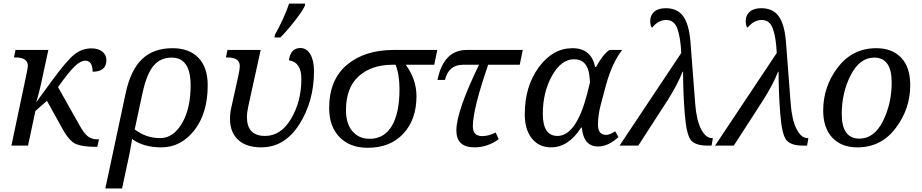

<svg xmlns="http://www.w3.org/2000/svg" viewBox="-20 -816 5165 1076"><path d="M499 -414.1Q499 -476.1 457 -476.1Q432.6 -476.1 399.9 -445.6Q367.2 -415 305.2 -328.1L424.8 -115.2Q452.6 -65.4 474.4 -50.3Q496.1 -35.2 523.9 -35.2H535.2L524.9 6.8H515.1Q444.3 6.8 406.5 -8.5Q368.7 -23.9 330.1 -94.2L243.2 -251L178.2 -193.8L137.2 0H43.9L127 -394Q136.2 -438 136.2 -446.8Q136.2 -494.1 65.9 -494.1H58.1L66.9 -536.1H251L210 -346.2Q197.8 -289.6 183.1 -243.2L272.9 -366.2Q356.9 -480.5 399.2 -512.7Q441.4 -544.9 492.2 -544.9Q531.2 -544.9 553.7 -526.6Q576.2 -508.3 576.2 -479Q576.2 -414.1 499 -414.1Z M720.2 -37.1Q717.8 -23.4 714.4 -1Q710.9 22 705.1 48.8L664.1 240.2H570.3L684.1 -293Q711.9 -423.3 775.9 -484.6Q839.8 -545.9 947.3 -545.9Q1040 -545.9 1092 -492.2Q1144 -438.5 1144 -337.9Q1144 -181.6 1069.1 -85.9Q994.1 9.8 884.3 9.8Q783.7 9.8 720.2 -37.1ZM734.9 -90.8Q798.3 -42 877.9 -42Q950.7 -42 999.5 -124.3Q1048.3 -206.5 1048.3 -337.9Q1048.3 -493.2 941.9 -493.2Q878.9 -493.2 840.3 -447.3Q801.8 -401.4 778.3 -293Z M1372.1 -223.1Q1363.8 -185.5 1363.8 -160.2Q1363.8 -54.2 1465.8 -54.2Q1554.2 -54.2 1611.6 -150.9Q1668.9 -247.6 1668.9 -374Q1668.9 -467.8 1599.1 -478Q1608.4 -546.9 1663.1 -546.9Q1698.7 -546.9 1719.2 -511.7Q1739.7 -476.6 1739.7 -417Q1739.7 -249 1657.7 -119.6Q1575.7 9.8 1443.8 9.8Q1359.9 9.8 1314.5 -32.5Q1269 -74.7 1269 -149.9Q1269 -183.1 1275.9 -211.9L1314.9 -387.2Q1323.7 -426.8 1323.7 -446.8Q1323.7 -494.1 1253.9 -494.1H1246.1L1254.9 -536.1H1440.9ZM1520.5 -621.1Q1543.5 -660.6 1566.9 -712.4Q1590.3 -764.2 1600.1 -795.9H1690.4L1688.5 -784.2Q1678.2 -758.3 1633.1 -700.4Q1587.9 -642.6 1551.3 -606H1518.1Z M2430.7 -536.1 2413.6 -453.1H2253.9Q2314 -371.6 2314 -276.9Q2314 -146.5 2240.5 -67.1Q2167 12.2 2040.5 12.2Q1940.9 12.2 1882.8 -47.6Q1824.7 -107.4 1824.7 -210Q1824.7 -368.7 1924.1 -452.4Q2023.4 -536.1 2186.5 -536.1ZM2196.8 -453.1H2180.7Q2061.5 -453.1 1990.2 -388.7Q1918.9 -324.2 1918.9 -198.2Q1918.9 -123.5 1954.8 -80.8Q1990.7 -38.1 2051.8 -38.1Q2132.8 -38.1 2175.8 -110.1Q2218.8 -182.1 2218.8 -315.9Q2218.8 -399.4 2196.8 -453.1Z M2664.6 -453.1H2575.7Q2494.1 -453.1 2473.6 -368.2H2431.6Q2466.3 -536.1 2595.7 -536.1H2909.7L2892.6 -453.1H2715.8Q2629.9 -204.6 2629.9 -107.9Q2629.9 -53.2 2682.6 -53.2Q2718.3 -53.2 2757.8 -73.2L2774.9 -36.1Q2712.4 9.8 2638.7 9.8Q2537.6 9.8 2537.6 -85Q2537.6 -191.9 2664.6 -453.1Z M3240.7 -101.1H3236.8Q3166 9.8 3067.9 9.8Q3000.5 9.8 2960.7 -40Q2920.9 -89.8 2920.9 -174.8Q2920.9 -332.5 2999.5 -439.2Q3078.1 -545.9 3188 -545.9Q3293.9 -545.9 3314.9 -440.9H3320.8Q3357.4 -509.3 3395 -536.1H3466.8Q3410.2 -463.4 3376 -338.9L3346.7 -229Q3331.1 -170.4 3331.1 -117.2Q3331.1 -60.1 3377 -60.1Q3397 -60.1 3427.7 -80.1L3445.8 -47.9Q3388.7 4.9 3332 4.9Q3250 4.9 3240.7 -101.1ZM3270 -288.1 3285.6 -351.1Q3287.6 -358.4 3282.2 -398.2Q3276.9 -438 3255.9 -460.9Q3234.9 -483.9 3197.8 -483.9Q3125 -483.9 3073.5 -391.4Q3022 -298.8 3022 -178.2Q3022 -54.2 3104 -54.2Q3208.5 -54.2 3270 -288.1Z M3797.9 -519Q3793.9 -605 3776.4 -654.5Q3758.8 -704.1 3713.9 -704.1Q3669.4 -704.1 3634.8 -661.1Q3624 -669.4 3624 -698.2Q3624 -730.5 3646.5 -750.2Q3668.9 -770 3710.9 -770Q3775.9 -770 3808.3 -725.6Q3840.8 -681.2 3849.1 -585.9L3876 -235.8Q3882.8 -143.6 3908.9 -92.8Q3935.1 -42 3970.2 -42H3975.1L3967.8 0H3944.8Q3878.9 0 3853 -29.3Q3827.1 -58.6 3817.6 -177Q3808.1 -295.4 3808.1 -414.1H3805.2Q3778.8 -345.2 3721.2 -253.9L3557.1 0H3452.1Z M4333 -519Q4329.1 -605 4311.5 -654.5Q4293.9 -704.1 4249 -704.1Q4204.6 -704.1 4169.9 -661.1Q4159.2 -669.4 4159.2 -698.2Q4159.2 -730.5 4181.6 -750.2Q4204.1 -770 4246.1 -770Q4311 -770 4343.5 -725.6Q4376 -681.2 4384.3 -585.9L4411.1 -235.8Q4418 -143.6 4444.1 -92.8Q4470.2 -42 4505.4 -42H4510.3L4502.9 0H4480Q4414.1 0 4388.2 -29.3Q4362.3 -58.6 4352.8 -177Q4343.3 -295.4 4343.3 -414.1H4340.3Q4314 -345.2 4256.3 -253.9L4092.3 0H3987.3Z M4891.1 -545.9Q4979.5 -545.9 5030.3 -492.7Q5081.1 -439.5 5081.1 -338.9Q5081.1 -205.6 4999.5 -97.9Q4918 9.8 4785.2 9.8Q4694.8 9.8 4644 -44.9Q4593.3 -99.6 4593.3 -196.8Q4593.3 -331.5 4675.5 -438.7Q4757.8 -545.9 4891.1 -545.9ZM4796.4 -39.1Q4878.9 -39.1 4928 -137Q4977.1 -234.9 4977.1 -354Q4977.1 -493.2 4879.4 -493.2Q4797.9 -493.2 4747.6 -395Q4697.3 -296.9 4697.3 -176.8Q4697.3 -39.1 4796.4 -39.1Z"/></svg>

Font: Droid Serif
Style: Italic
Weight: 400
Italic angle: -12°
Designer: Monotype Design team
Foundry: Monotype Imaging Inc.
Version: Version 1.03